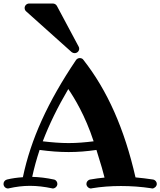

<svg xmlns="http://www.w3.org/2000/svg" viewBox="-43 -1060 911 1091"><path d="M489 -257C440 -251 394 -247 347 -247C300 -247 252 -251 200 -257C237 -354 285 -452 345 -554C378 -506 441 -404 489 -257ZM822 11C834 11 848 -1 848 -15C848 -27 839 -38 826 -40C793 -45 760 -49 727 -52C664 -328 567 -547 430 -721C426 -727 418 -730 410 -730C403 -730 395 -727 389 -719C228 -480 132 -268 87 -53C56 -51 26 -47 -3 -40C-15 -37 -23 -27 -23 -15C-23 -1 -12 11 3 11C5 11 6 10 8 10C48 1 87 -4 127 -4C168 -4 209 1 252 10C254 10 255 11 257 11C269 11 283 0 283 -15C283 -27 275 -38 263 -40C221 -49 180 -54 140 -55C151 -106 165 -157 182 -208C241 -200 295 -196 347 -196C399 -196 450 -200 505 -208C532 -123 545 -76 551 -51C523 -48 496 -45 470 -40C457 -38 448 -27 448 -15C448 -2 460 11 474 11C475 11 477 11 478 10C532 1 588 -3 644 -3C701 -3 759 1 818 10C819 11 821 11 822 11ZM97 -1015C97 -1007 100 -1000 106 -995L364 -764C369 -760 375 -758 381 -758C396 -758 407 -770 407 -783C407 -787 406 -792 404 -795L280 -1027C275 -1035 267 -1040 257 -1040H123C108 -1040 97 -1028 97 -1015Z"/></svg>

Font: Ribeye
Style: Regular
Weight: 400
Designer: Astigmatic (AOETI)
Foundry: Astigmatic (AOETI)
Version: Version 1.000